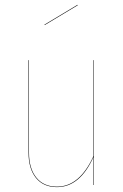

<svg xmlns="http://www.w3.org/2000/svg" viewBox="-20 -766 511 795"><path d="M300.8 -746.1 301.8 -744.1 165 -662.1 164.1 -664.1ZM369.1 -517.1V0H367.2V-116.2Q311 8.8 215.8 8.8Q159.7 8.8 128.9 -29.3Q98.1 -67.4 98.1 -133.8V-517.1H100.1V-133.8Q100.1 -68.4 130.4 -30.8Q160.6 6.8 215.8 6.8Q309.6 6.8 367.2 -120.1V-517.1Z"/></svg>

Font: Fira Sans Compressed Two
Style: Regular
Weight: 100
Width: 1
Designer: Carrois Corporate & Edenspiekermann AG
Foundry: Carrois Corporate GbR & Edenspiekermann AG
Version: Version 4.203;PS 004.203;hotconv 1.0.88;makeotf.lib2.5.64775